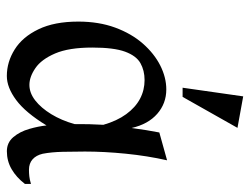

<svg xmlns="http://www.w3.org/2000/svg" viewBox="-106 -624 742 570"><g transform="rotate(90 265.0 -339.0)"><path d="M205.6 11.7Q164 11.7 126.8 -11.6Q89.6 -34.9 66.9 -82.2Q44.1 -129.4 44.1 -200.4Q44.1 -261.1 61.8 -309.6Q79.6 -358.1 109.4 -392.1Q139.3 -426.1 174.7 -443.9Q210.2 -461.7 245.6 -461.7Q287.1 -461.7 317.9 -434.8Q348.7 -407.9 360 -358.7Q362.8 -380.3 366.4 -402.3Q369.9 -424.2 373.3 -441L455.9 -464Q442.7 -405.4 436.3 -341.4Q429.9 -277.4 429.9 -220.3Q429.9 -188.6 430.7 -154.4Q431.5 -120.2 436.5 -94.6Q441 -75.4 453 -64.7Q465.1 -54 484 -54Q494.1 -54 503.2 -55Q512.3 -55.9 526 -59.9V-41.9Q506.6 -16.6 482.3 -2.5Q458 11.6 429 11.6Q403.3 11.6 387 -7.7Q370.8 -26.9 362.8 -54.7Q354.8 -82.4 352.4 -106.1Q314.5 -43.9 277.1 -16.1Q239.7 11.7 205.6 11.7ZM232 -55.3Q255.9 -55.3 278.2 -72.6Q300.4 -89.9 318.9 -120.1Q337.4 -150.4 348.4 -189.2Q348.3 -212.9 348.7 -232.1Q349.1 -251.4 350.5 -274.9Q339 -315.2 318.9 -342.7Q298.9 -370.1 273.2 -383.7Q247.6 -397.2 217.7 -397.2Q189.2 -397.2 167.5 -384.9Q145.7 -372.7 133.4 -339.3Q121.2 -305.9 121.2 -242.1Q121.2 -172.5 138.7 -131.7Q156.3 -90.8 182.2 -73.1Q208.1 -55.3 232 -55.3ZM240.4 -510.1 266.1 -690 359.6 -673 267.6 -510.1Z"/></g></svg>

Font: Ancizar Serif Light
Style: Regular
Weight: 300
Designer: Cesar Puertas, Viviana Monsalve, Julian Moncada, Julian Prieto, Jose Castro, Felipe Aragon, Mariel Hernandez, Sara Alarc
Version: Version 8.100